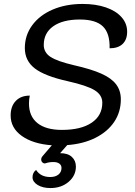

<svg xmlns="http://www.w3.org/2000/svg" viewBox="-20 -729 684 974"><path d="M536 -484Q538 -560 502 -595Q466 -630 385 -630Q299 -630 250.5 -596Q202 -562 202 -501Q202 -463 236 -440.5Q270 -418 356 -398Q444 -378 495 -355Q546 -332 569.5 -300.5Q593 -269 593 -225Q593 -161 559.5 -111Q526 -61 464.5 -30Q403 1 321 7L285 48Q324 48 344.5 67Q365 86 365 116Q365 162 328 193.5Q291 225 236 225Q196 225 170.5 209Q145 193 145 170Q145 147 163 133Q186 169 235 169Q261 169 276.5 156.5Q292 144 292 123Q292 109 281 101Q270 93 251 93Q229 93 212 99Q204 102 196.5 96Q189 90 189 80Q189 71 196 63L243 8Q147 1 90.5 -39.5Q34 -80 34 -143Q34 -190 60 -217Q86 -244 131 -244Q127 -225 127 -204Q127 -139 170 -104.5Q213 -70 294 -70Q391 -70 445 -106.5Q499 -143 499 -208Q499 -247 460.5 -271Q422 -295 324 -317Q207 -343 156.5 -382Q106 -421 106 -485Q106 -550 143.5 -601Q181 -652 247.5 -680.5Q314 -709 399 -709Q466 -709 517 -691.5Q568 -674 596.5 -642Q625 -610 625 -568Q625 -528 602 -506Q579 -484 536 -484Z"/></svg>

Font: K2D
Style: Italic
Weight: 400
Italic angle: -10°
Designer: Katatrad Aksorn Co.,Ltd.
Foundry: Cadson Demak Co.,Ltd.
Version: Version 1.000; ttfautohint (v1.6)